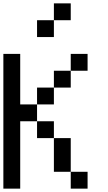

<svg xmlns="http://www.w3.org/2000/svg" viewBox="-20 -1120 640 1140"><path d="M0 0V-800H100V-500H200V-400H100V0ZM200 -500V-600H300V-500ZM200 -400H300V-300H200ZM200 -900V-1000H300V-900ZM400 -100H500V0H400ZM400 -300V-100H300V-300ZM400 -700V-600H300V-700ZM400 -1000H300V-1100H400ZM400 -800H500V-700H400Z"/></svg>

Font: Galmuri9 Regular
Style: Regular
Weight: 400
Designer: Lee Minseo (quiple)
Version: Version 2.399;hotconv 1.1.1;makeotfexe 2.6.0 DEVELOPMENT